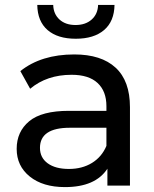

<svg xmlns="http://www.w3.org/2000/svg" viewBox="-20 -757 629 783"><path d="M132 -737H197Q198 -700 222.5 -677.5Q247 -655 288 -655Q329 -655 354 -677.5Q379 -700 380 -737H447Q446 -670 404.5 -634.5Q363 -599 289 -599Q215 -599 174 -634.5Q133 -670 132 -737ZM283 -535Q393 -535 451.5 -481Q510 -427 510 -320V0H418V-69Q369 6 245 6Q155 6 101.5 -37Q48 -80 48 -150Q48 -220 99 -262.5Q150 -305 261 -305H414V-324Q414 -385 378 -418.5Q342 -452 272 -452Q171 -452 103 -395L63 -467Q148 -535 283 -535ZM261 -68Q315 -68 355 -92.5Q395 -117 414 -162V-236H265Q143 -236 143 -154Q143 -114 174.5 -91Q206 -68 261 -68Z"/></svg>

Font: false
Style: Regular
Weight: 500
Designer: Julieta Ulanovsky
Foundry: Julieta Ulanovsky
Version: Version 7.222;hotconv 1.0.109;makeotfexe 2.5.65596